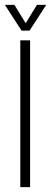

<svg xmlns="http://www.w3.org/2000/svg" viewBox="-21 -765 209 785"><path d="M62 0V-600H102V0ZM67 -640 -1 -745H38L84 -670L130 -745H168L100 -640Z"/></svg>

Font: Big Shoulders Text SC Thin
Style: Regular
Weight: 100
Designer: Patric King
Foundry: XO Type Co
Version: Version 2.002